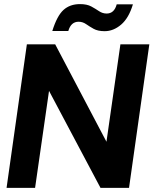

<svg xmlns="http://www.w3.org/2000/svg" viewBox="-20 -916 748 936"><path d="M12 0 111 -700H249L499 -225L567 -700H708L609 0H470L219 -473L151 0ZM490 -764Q457 -764 436.5 -775.5Q416 -787 399.5 -798.5Q383 -810 363 -810Q326 -810 313 -765H235Q258 -839 289.5 -867.5Q321 -896 370 -896Q404 -896 425 -884.5Q446 -873 463 -861.5Q480 -850 500 -850Q537 -850 549 -895H628Q608 -828 570.5 -796Q533 -764 490 -764Z"/></svg>

Font: Host Grotesk ExtraBold
Style: Italic
Weight: 800
Italic angle: -8°
Designer: Doğukan Karapınar
Foundry: Element Type
Version: Version 1.003; ttfautohint (v1.8.4.7-5d5b)